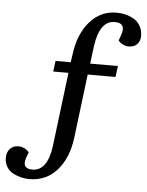

<svg xmlns="http://www.w3.org/2000/svg" viewBox="-158 -763 770 1005"><g transform="rotate(5 227.0 -261.0)"><path d="M45.9 142.1Q85 142.1 109.4 108.4Q133.8 74.7 142.1 9.8L189.9 -378.9H109.9L117.2 -435.1H196.8L203.1 -478Q216.8 -585 273.4 -649.9Q330.1 -714.8 414.1 -714.8Q439 -714.8 462.4 -708.7Q485.8 -702.6 506.3 -690.4Q526.9 -678.2 539.3 -655.8Q551.8 -633.3 551.8 -604Q551.8 -577.1 535.6 -560.5Q519.5 -543.9 492.2 -543.9Q476.6 -543.9 461.4 -551.3Q446.3 -558.6 437 -570.8L446.8 -598.1Q471.2 -665 408.2 -665Q330.1 -665 311 -532.2L298.8 -437H444.8L437 -378.9H291L250 -44.9Q236.8 63 179.9 127.9Q123 192.9 34.2 192.9Q12.2 192.9 -9.5 187.7Q-31.2 182.6 -52 171.6Q-72.8 160.6 -85.4 140.1Q-98.1 119.6 -98.1 92.8Q-98.1 63 -81.3 44.9Q-64.5 26.9 -36.1 26.9Q-20.5 26.9 -5.4 34.4Q9.8 42 19 54.2L8.8 81.1Q-13.2 142.1 45.9 142.1Z"/></g></svg>

Font: Literata Book Medium
Style: Italic
Weight: 500
Italic angle: -3°
Designer: Latin by Veronika Burian and Jose Scaglione. Greek by Irene Vlachou. Cyrillic by Vera Evstafieva
Foundry: TypeTogether
Version: Version 1.003;PS 001.003;hotconv 1.0.88;makeotf.lib2.5.64775